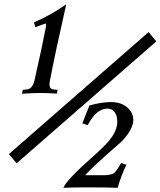

<svg xmlns="http://www.w3.org/2000/svg" viewBox="-20 -827 749 896"><path d="M82.5 -389.6 86.4 -407.7 106 -409.7Q131.3 -412.6 140.6 -450.2Q178.7 -618.2 193.8 -699.2Q194.8 -706.1 194.8 -709Q194.8 -717.3 194.3 -717.3Q190.4 -717.3 145 -700.2L138.7 -722.7Q216.8 -755.9 289.1 -807.1Q238.3 -583.5 212.4 -447.8Q210.9 -440.4 210.9 -433.1Q210.9 -414.6 224.1 -410.6Q229.5 -409.2 249 -407.7L245.1 -390.1Q200.7 -393.1 165.5 -393.1Q136.2 -393.1 82.5 -389.6ZM709.5 -633.8 57.6 -64.9 21.5 -107.9 673.3 -677.2ZM377.4 -9.3H465.8Q488.3 -9.3 506.3 -16.1Q519.5 -20 545.4 -66.4L569.8 -58.1Q543 -1.5 529.3 49.3Q476.6 47.4 378.9 47.4Q335.4 47.4 275.9 49.3Q289.1 13.2 423.3 -105Q481 -156.2 504.2 -190.9Q527.3 -225.6 527.3 -259.8Q527.3 -287.6 514.9 -304Q502.4 -320.3 481.9 -320.3Q429.2 -320.3 389.2 -242.7L364.3 -251Q373 -273.4 384 -301.3Q395 -329.1 397.5 -335Q455.6 -350.6 498 -350.6Q544.4 -350.6 573.2 -326.2Q602.1 -301.8 602.1 -265.6Q602.1 -242.2 582.8 -210.9Q563.5 -179.7 532.7 -153.3Q413.1 -49.8 377.4 -9.3Z"/></svg>

Font: Flanker
Style: Bold Italic
Weight: 700
Italic angle: -12°
Designer: Flanker
Version: Version 2.000